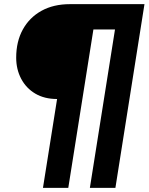

<svg xmlns="http://www.w3.org/2000/svg" viewBox="-20 -725 716 925"><path d="M187 180 255 -248Q194 -248 150 -274Q106 -300 82 -345.5Q58 -391 58 -447Q58 -525 90 -583Q122 -641 180 -673Q238 -705 317 -705H676L536 180H413L534 -583H430L309 180Z"/></svg>

Font: Nunito Sans 12pt ExtraLight 12pt Black
Style: Italic
Weight: 900
Italic angle: -9°
Version: Version 3.101;gftools[0.9.27]